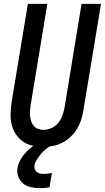

<svg xmlns="http://www.w3.org/2000/svg" viewBox="-20 -755 545 998"><path d="M205 8Q176 8 148.5 2Q121 -4 99 -19.5Q77 -35 62 -58Q47 -81 40.5 -108Q34 -135 35 -164Q36 -193 40 -222L125 -735H226L139 -207Q137 -193 136 -178.5Q135 -164 136.5 -150Q138 -136 142.5 -123Q147 -110 156 -100Q165 -90 178 -85Q191 -80 206 -80Q226 -80 246.5 -89Q267 -98 281.5 -115Q296 -132 303.5 -152.5Q311 -173 315 -193L404 -735H505L413 -179Q409 -154 401 -130Q393 -106 379.5 -84Q366 -62 346.5 -43.5Q327 -25 303.5 -13Q280 -1 255 3.5Q230 8 205 8ZM188 223Q164 223 141 218Q118 213 101 199.5Q84 186 75.5 164Q67 142 71 118Q74 99 83.5 80.5Q93 62 106.5 46Q120 30 136 16.5Q152 3 170 -8H251L250 0Q233 8 219 19.5Q205 31 193.5 44.5Q182 58 172 73.5Q162 89 159 105Q158 115 161 124Q164 133 171.5 139Q179 145 188 147Q197 149 207 149Q218 149 228.5 147.5Q239 146 250 144L237 219Q225 221 212.5 222Q200 223 188 223Z"/></svg>

Font: Iosevka Term Curly SmBd Obl
Style: Regular
Weight: 600
Italic angle: -9°
Designer: Belleve Invis
Foundry: Belleve Invis
Version: Version 32.3.0